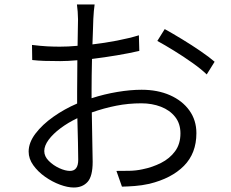

<svg xmlns="http://www.w3.org/2000/svg" viewBox="-20 -816 1040 864"><path d="M405.8 -795.9Q403.8 -783.2 402.3 -765.6Q400.9 -748 399.9 -730Q399.4 -712.9 398.4 -682.9Q397.5 -652.8 396 -616.2Q451.7 -622.6 506.8 -633.3Q562 -644 605 -657.2L606.9 -586.9Q563 -576.7 506.3 -567.1Q449.7 -557.6 394 -550.8Q393.1 -514.2 392.6 -476.8Q392.1 -439.5 392.1 -408.2Q392.1 -399.9 392.1 -391.4Q392.1 -382.8 392.1 -374Q449.7 -392.6 508.3 -402.3Q566.9 -412.1 617.2 -412.1Q689.5 -412.1 745.1 -387.5Q800.8 -362.8 832.3 -318.8Q863.8 -274.9 863.8 -216.8Q863.8 -126.5 807.9 -69.8Q752 -13.2 651.9 11.2Q618.2 18.6 586.4 21Q554.7 23.4 528.8 23.9L503.9 -46.9Q531.7 -46.9 562 -47.4Q592.3 -47.9 621.1 -54.2Q665.5 -63 704.6 -82.8Q743.7 -102.5 767.8 -135.3Q792 -168 792 -215.8Q792 -259.8 768.1 -290Q744.1 -320.3 704.1 -335.7Q664.1 -351.1 616.2 -351.1Q557.6 -351.1 503.2 -340.3Q448.7 -329.6 393.1 -310.1Q393.6 -245.6 395.3 -183.6Q397 -121.6 397 -87.9Q397 -22.9 374.3 2.4Q351.6 27.8 312 27.8Q284.2 27.8 249.5 14.9Q214.8 2 182.9 -20.5Q150.9 -43 129.9 -72.3Q108.9 -101.6 108.9 -133.8Q108.9 -174.3 139.6 -214.8Q170.4 -255.4 220.2 -290.5Q270 -325.7 327.1 -350.1Q327.1 -363.3 327.1 -377Q327.1 -390.6 327.1 -403.8Q327.1 -435.5 327.6 -471.9Q328.1 -508.3 328.1 -544.9Q306.2 -543 286.9 -542Q267.6 -541 251 -541Q210 -541 180.2 -542Q150.4 -543 125 -545.9L124 -613.8Q164.6 -608.9 193.4 -607.4Q222.2 -606 249 -606Q267.1 -606 287.1 -606.9Q307.1 -607.9 329.1 -609.9Q329.6 -651.4 330.3 -683.3Q331.1 -715.3 331.1 -729Q331.1 -743.2 329.6 -763.7Q328.1 -784.2 326.2 -795.9ZM721.2 -685.1Q755.9 -666 799.6 -639.4Q843.3 -612.8 882.8 -585.7Q922.4 -558.6 945.8 -538.1L910.2 -481Q885.7 -504.9 845.5 -533.4Q805.2 -562 762.7 -588.1Q720.2 -614.3 688 -631.8ZM179.2 -136.2Q179.2 -112.3 199.5 -92Q219.7 -71.8 246.8 -59.3Q273.9 -46.9 294.9 -46.9Q332 -46.9 332 -97.2Q332 -126.5 330.8 -176.8Q329.6 -227.1 328.1 -284.2Q286.1 -264.2 252.2 -238.8Q218.3 -213.4 198.7 -186.8Q179.2 -160.2 179.2 -136.2Z"/></svg>

Font: Shanggu Mono N
Style: Regular
Weight: 350
Designer: GuiWonder
Version: Version 1.021